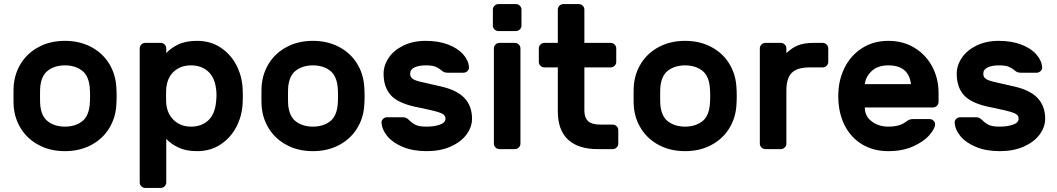

<svg xmlns="http://www.w3.org/2000/svg" viewBox="-20 -730 5175 940"><path d="M551 -259Q551 -233 549 -209Q544 -148 512 -98Q480 -48 424.5 -19Q369 10 298 10Q227 10 171.5 -19Q116 -48 84 -98Q52 -148 47 -209Q46 -221 46 -259Q46 -298 47 -310Q52 -372 84 -422Q116 -472 171.5 -501Q227 -530 298 -530Q369 -530 424.5 -501Q480 -472 512 -422Q544 -372 549 -310Q551 -286 551 -259ZM177 -305Q176 -295 176 -260Q176 -225 177 -215Q183 -158 216.5 -134Q250 -110 298 -110Q346 -110 379.5 -134Q413 -158 419 -215Q421 -235 421 -260Q421 -285 419 -305Q413 -362 379.5 -386Q346 -410 298 -410Q250 -410 216.5 -386Q183 -362 177 -305Z M794 163Q794 174 786 182Q778 190 767 190H691Q680 190 672 182Q664 174 664 163V-493Q664 -504 672 -512Q680 -520 691 -520H767Q778 -520 786 -512Q794 -504 794 -493V-470Q815 -494 852 -512Q889 -530 945 -530Q1010 -530 1059.5 -497.5Q1109 -465 1137 -411.5Q1165 -358 1168 -295Q1169 -285 1169 -260Q1169 -235 1168 -225Q1165 -162 1137 -108.5Q1109 -55 1059.5 -22.5Q1010 10 945 10Q890 10 853 -8Q816 -26 794 -50ZM915 -410Q865 -410 832 -380.5Q799 -351 794 -298Q793 -288 793 -260Q793 -232 794 -222Q799 -171 832.5 -140.5Q866 -110 915 -110Q966 -110 999 -140Q1032 -170 1038 -232Q1040 -252 1040 -260Q1040 -336 1006 -373Q972 -410 915 -410Z M1765 -259Q1765 -233 1763 -209Q1758 -148 1726 -98Q1694 -48 1638.5 -19Q1583 10 1512 10Q1441 10 1385.5 -19Q1330 -48 1298 -98Q1266 -148 1261 -209Q1260 -221 1260 -259Q1260 -298 1261 -310Q1266 -372 1298 -422Q1330 -472 1385.5 -501Q1441 -530 1512 -530Q1583 -530 1638.5 -501Q1694 -472 1726 -422Q1758 -372 1763 -310Q1765 -286 1765 -259ZM1391 -305Q1390 -295 1390 -260Q1390 -225 1391 -215Q1397 -158 1430.5 -134Q1464 -110 1512 -110Q1560 -110 1593.5 -134Q1627 -158 1633 -215Q1635 -235 1635 -260Q1635 -285 1633 -305Q1627 -362 1593.5 -386Q1560 -410 1512 -410Q1464 -410 1430.5 -386Q1397 -362 1391 -305Z M1858 -369Q1858 -410 1883 -447Q1908 -484 1955 -507Q2002 -530 2064 -530Q2126 -530 2173.5 -512Q2221 -494 2247.5 -464Q2274 -434 2276 -401Q2277 -390 2268.5 -382Q2260 -374 2249 -374H2172Q2160 -374 2153 -377.5Q2146 -381 2138 -388Q2126 -398 2110.5 -404Q2095 -410 2064 -410Q2031 -410 2009.5 -400Q1988 -390 1988 -369Q1988 -354 1998.5 -345.5Q2009 -337 2035 -330.5Q2061 -324 2129 -309Q2215 -291 2253 -251Q2291 -211 2291 -149Q2291 -108 2264 -71.5Q2237 -35 2186.5 -12.5Q2136 10 2069 10Q2002 10 1952.5 -10.5Q1903 -31 1876.5 -63Q1850 -95 1848 -129Q1847 -140 1855.5 -148Q1864 -156 1875 -156H1952Q1963 -156 1970 -152Q1977 -148 1985 -140Q1999 -126 2016 -118Q2033 -110 2069 -110Q2105 -110 2133 -119.5Q2161 -129 2161 -149Q2161 -162 2151 -169.5Q2141 -177 2120 -183Q2099 -189 2048 -200L2009 -208Q1925 -227 1891.5 -266Q1858 -305 1858 -369Z M2533 -683V-605Q2533 -594 2525 -586Q2517 -578 2506 -578H2420Q2409 -578 2401 -586Q2393 -594 2393 -605V-683Q2393 -694 2401 -702Q2409 -710 2420 -710H2506Q2517 -710 2525 -702Q2533 -694 2533 -683ZM2501 0H2425Q2414 0 2406 -8Q2398 -16 2398 -27V-493Q2398 -504 2406 -512Q2414 -520 2425 -520H2501Q2512 -520 2520 -512Q2528 -504 2528 -493V-27Q2528 -16 2520 -8Q2512 0 2501 0Z M2919 -120H2980Q2991 -120 2999 -112Q3007 -104 3007 -93V-27Q3007 -16 2999 -8Q2991 0 2980 0H2906Q2811 0 2761 -46.5Q2711 -93 2711 -185V-400H2645Q2634 -400 2626 -408Q2618 -416 2618 -427V-493Q2618 -504 2626 -512Q2634 -520 2645 -520H2711V-683Q2711 -694 2719 -702Q2727 -710 2738 -710H2814Q2825 -710 2833 -702Q2841 -694 2841 -683V-520H2970Q2981 -520 2989 -512Q2997 -504 2997 -493V-427Q2997 -416 2989 -408Q2981 -400 2970 -400H2841V-188Q2841 -155 2858.5 -137.5Q2876 -120 2919 -120Z M3587 -259Q3587 -233 3585 -209Q3580 -148 3548 -98Q3516 -48 3460.5 -19Q3405 10 3334 10Q3263 10 3207.5 -19Q3152 -48 3120 -98Q3088 -148 3083 -209Q3082 -221 3082 -259Q3082 -298 3083 -310Q3088 -372 3120 -422Q3152 -472 3207.5 -501Q3263 -530 3334 -530Q3405 -530 3460.5 -501Q3516 -472 3548 -422Q3580 -372 3585 -310Q3587 -286 3587 -259ZM3213 -305Q3212 -295 3212 -260Q3212 -225 3213 -215Q3219 -158 3252.5 -134Q3286 -110 3334 -110Q3382 -110 3415.5 -134Q3449 -158 3455 -215Q3457 -235 3457 -260Q3457 -285 3455 -305Q3449 -362 3415.5 -386Q3382 -410 3334 -410Q3286 -410 3252.5 -386Q3219 -362 3213 -305Z M3830 -287V-27Q3830 -16 3822 -8Q3814 0 3803 0H3727Q3716 0 3708 -8Q3700 -16 3700 -27V-493Q3700 -504 3708 -512Q3716 -520 3727 -520H3803Q3814 -520 3822 -512Q3830 -504 3830 -493V-470Q3857 -496 3887 -508Q3917 -520 3963 -520H4008Q4019 -520 4027 -512Q4035 -504 4035 -493V-427Q4035 -416 4027 -408Q4019 -400 4008 -400H3943Q3883 -400 3856.5 -373.5Q3830 -347 3830 -287Z M4575 -276V-231Q4575 -220 4567 -212Q4559 -204 4548 -204H4214Q4214 -161 4248 -135.5Q4282 -110 4329 -110Q4384 -110 4414 -133Q4425 -141 4432 -144Q4439 -147 4451 -147H4531Q4542 -147 4550 -139.5Q4558 -132 4558 -122Q4558 -101 4530.5 -69Q4503 -37 4451 -13.5Q4399 10 4329 10Q4255 10 4199.5 -24Q4144 -58 4114 -119Q4084 -180 4084 -260Q4084 -335 4114 -396.5Q4144 -458 4200 -494Q4256 -530 4329 -530Q4402 -530 4458 -495.5Q4514 -461 4544.5 -403Q4575 -345 4575 -276ZM4440 -318Q4429 -410 4329 -410Q4277 -410 4247.5 -382Q4218 -354 4214 -318Z M4664 -369Q4664 -410 4689 -447Q4714 -484 4761 -507Q4808 -530 4870 -530Q4932 -530 4979.5 -512Q5027 -494 5053.5 -464Q5080 -434 5082 -401Q5083 -390 5074.5 -382Q5066 -374 5055 -374H4978Q4966 -374 4959 -377.5Q4952 -381 4944 -388Q4932 -398 4916.5 -404Q4901 -410 4870 -410Q4837 -410 4815.5 -400Q4794 -390 4794 -369Q4794 -354 4804.5 -345.5Q4815 -337 4841 -330.5Q4867 -324 4935 -309Q5021 -291 5059 -251Q5097 -211 5097 -149Q5097 -108 5070 -71.5Q5043 -35 4992.5 -12.5Q4942 10 4875 10Q4808 10 4758.5 -10.5Q4709 -31 4682.5 -63Q4656 -95 4654 -129Q4653 -140 4661.5 -148Q4670 -156 4681 -156H4758Q4769 -156 4776 -152Q4783 -148 4791 -140Q4805 -126 4822 -118Q4839 -110 4875 -110Q4911 -110 4939 -119.5Q4967 -129 4967 -149Q4967 -162 4957 -169.5Q4947 -177 4926 -183Q4905 -189 4854 -200L4815 -208Q4731 -227 4697.5 -266Q4664 -305 4664 -369Z"/></svg>

Font: Hezaedrus Medium
Style: Regular
Weight: 500
Designer: Hubert & Fischer
Foundry: Hubert & Fischer
Version: Version 1.10;September 3, 2019;FontCreator 11.5.0.2425 64-bi